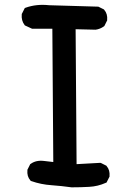

<svg xmlns="http://www.w3.org/2000/svg" viewBox="-20 -760 540 797"><path d="M276.9 17.6Q256.3 14.6 235.4 12.5Q214.4 10.3 193.8 8.8Q150.4 5.9 109.9 -8.3L107.4 -9.3L106 -11.2Q91.3 -27.8 93.8 -53.7V-55.7L94.7 -57.1L104.5 -76.7L105.5 -78.6L107.9 -80.1Q130.4 -96.2 163.6 -91.8L201.2 -87.4L197.3 -640.6H115.2H113.3L111.3 -641.6L85.9 -653.3L83.5 -654.3L82 -656.2Q67.9 -674.8 70.3 -700.2V-702.1L71.3 -703.6L81.1 -723.1L83 -726.6L86.4 -728Q131.3 -744.1 184.1 -738.3L386.2 -732.4H388.2L390.1 -731.4L409.7 -721.7L411.6 -720.7L412.6 -719.2Q427.2 -702.6 424.8 -676.8V-674.8L423.8 -673.3L414.1 -653.8L413.1 -651.9L411.1 -650.4Q395.5 -639.2 377 -636.7H376.5H376L293.9 -638.7L297.9 -78.6L395 -84H397.5L399.9 -83L419.4 -73.2L421.4 -72.3L422.4 -70.8Q437 -54.2 434.6 -28.3V-26.4L433.6 -24.9L423.8 -5.4L422.4 -2.4L418.9 -1Q386.2 13.7 350.1 15.6Q333 16.6 314.9 17.1Q296.9 17.6 278.3 17.6H277.8Z"/></svg>

Font: NaikaiFont
Style: Bold
Weight: 700
Version: Version 1.89